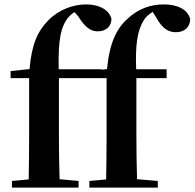

<svg xmlns="http://www.w3.org/2000/svg" viewBox="-20 -850 882 870"><path d="M460 0H695V-30L601 -38C599 -104 598 -170 598 -235V-496H735V-536H597C593 -644 601 -711 633 -761C642 -774 656 -787 672 -796L689 -769C715 -722 742 -704 777 -704C818 -704 841 -729 842 -763C830 -811 778 -830 723 -830C664 -830 608 -812 558 -765C509 -722 476 -656 465 -537L440 -534V-536H246C243 -668 255 -732 292 -774C300 -783 309 -790 318 -795L335 -775C367 -724 392 -708 423 -708C462 -708 485 -732 485 -765C473 -809 425 -830 370 -830C314 -830 249 -808 201 -760C149 -708 123 -646 114 -537L28 -528V-496H112V-235C112 -169 111 -103 110 -37L34 -30V0H336V-30L250 -38C248 -103 247 -170 247 -235V-491V-496H463V-235C463 -169 462 -103 461 -37L385 -30V0Z"/></svg>

Font: Noto Serif KR
Style: Bold
Weight: 700
Designer: Ryoko NISHIZUKA 西塚涼子 (kana & ideographs); Frank Grießhammer (Latin, Greek & Cyrillic); Wenlong ZHANG 张文龙 (bopomofo); San
Foundry: Adobe
Version: Version 2.001;hotconv 1.1.0;makeotfexe 2.6.0